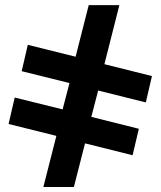

<svg xmlns="http://www.w3.org/2000/svg" viewBox="-20 -745 640 765"><path d="M585.4 -441.9 561 -336.9 371.1 -384.3 343.8 -279.3 533.2 -231.9 508.3 -126.5 318.8 -173.8 274.4 0H152.8L204.6 -203.6L14.2 -251L38.6 -356.4L229.5 -309.1L256.8 -414.1L66.4 -461.4L90.8 -566.4L281.2 -519L333.5 -724.6H455.6L396 -489.3Z"/></svg>

Font: Liberation Mono
Style: Bold
Weight: 700
Monospace: yes
Designer: Steve Matteson
Foundry: Ascender Corporation
Version: Version 2.1.5